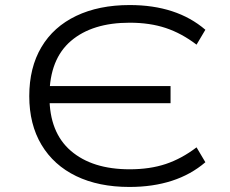

<svg xmlns="http://www.w3.org/2000/svg" viewBox="-20 -733 912 761"><path d="M493 8Q371 8 282 -35Q193 -78 144.5 -159Q96 -240 96 -352Q96 -465 144 -546Q192 -627 282 -670Q372 -713 494 -713Q587 -713 662 -688.5Q737 -664 794 -615L759 -556Q700 -601 637 -622Q574 -643 494 -643Q346 -643 261.5 -571Q177 -499 176 -355L157 -392H656V-324H157L176 -350Q176 -208 261 -135Q346 -62 494 -62Q574 -62 637 -83Q700 -104 759 -149L794 -90Q737 -41 661.5 -16.5Q586 8 493 8Z"/></svg>

Font: Nunito Sans 7pt Expanded Light
Style: Regular
Weight: 300
Width: 7
Designer: Vernon Adams
Foundry: Vernon Adams
Version: Version 3.101;gftools[0.9.27]